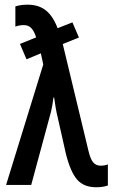

<svg xmlns="http://www.w3.org/2000/svg" viewBox="-20 -787 479 817"><path d="M5.9 0 164.1 -512.7 153.8 -560.1 92.8 -534.7 64.9 -600.1 133.8 -627.9Q125.5 -654.3 113.3 -667.2Q101.1 -680.2 81.1 -680.2Q62.5 -680.2 45.4 -673.8V-759.8Q68.8 -767.1 97.2 -767.1Q145 -767.1 175.5 -742.4Q206.1 -717.8 225.1 -667L288.1 -691.9L315.9 -627.4L247.1 -599.6L356 -147Q364.3 -110.8 376.2 -96.4Q388.2 -82 408.2 -82Q425.3 -82 439 -87.4V2.4Q417.5 9.8 389.6 9.8Q336.4 9.8 308.1 -22.9Q279.8 -55.7 260.7 -131.3L226.6 -282.7Q220.7 -306.2 217 -328.4Q213.4 -350.6 210.4 -372.1H207.5Q205.6 -356.4 203.1 -341.6Q200.7 -326.7 197.3 -312.5L112.8 0Z"/></svg>

Font: Open Sans Condensed SemiBold
Style: Regular
Weight: 600
Width: 3
Designer: Monotype Design Team
Foundry: Monotype Imaging Inc.
Version: Version 3.000; ttfautohint (v1.8.4)